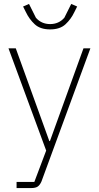

<svg xmlns="http://www.w3.org/2000/svg" viewBox="-20 -753 502 973"><path d="M403 -508H438L190 167Q182 185 171 192.5Q160 200 138 200H64V169H154L214 10L23 -508H60L230 -38H233ZM234 -604Q184 -604 156 -630Q128 -656 111 -692L97 -720L127 -733L162 -663Q190 -631 234 -631Q278 -631 306 -663L341 -733L371 -720L357 -692Q340 -656 312 -630Q284 -604 234 -604Z"/></svg>

Font: IBM Plex Sans ExtLt
Style: Regular
Weight: 200
Designer: Mike Abbink, Paul van der Laan, Pieter van Rosmalen
Foundry: Bold Monday
Version: Version 3.005